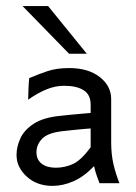

<svg xmlns="http://www.w3.org/2000/svg" viewBox="-20 -606 450 635"><path d="M153.8 8.8Q102.1 8.8 68.4 -22Q34.7 -52.7 34.7 -93.3Q34.7 -121.1 47.6 -148.9Q60.5 -176.8 92.5 -197.3Q124.5 -217.8 181.2 -223.1Q193.8 -224.6 214.4 -226.6Q234.9 -228.5 253.7 -230.2Q272.5 -231.9 279.8 -232.4V-259.8Q279.8 -293 256.6 -307.6Q233.4 -322.3 191.9 -322.3Q163.1 -322.3 134 -310.5Q105 -298.8 73.2 -276.4Q73.2 -288.6 74.2 -312.3Q75.2 -335.9 76.7 -347.7Q105 -359.9 136 -370.4Q167 -380.9 208.5 -380.9Q272 -380.9 309.8 -351.3Q347.7 -321.8 347.7 -278.3V-135.3Q347.7 -95.7 355.2 -63.2Q362.8 -30.8 375 0H309.1Q305.7 -8.8 300.3 -23.9Q294.9 -39.1 291 -56.6Q258.3 -22 223.1 -6.6Q188 8.8 153.8 8.8ZM164.6 -51.3Q192.9 -51.3 220 -63Q247.1 -74.7 279.8 -118.7V-181.2Q271 -180.7 252.7 -179Q234.4 -177.2 215.3 -175.3Q196.3 -173.3 184.6 -171.9Q138.2 -166.5 119.4 -147.2Q100.6 -127.9 100.6 -102.5Q100.6 -78.1 117.7 -64.7Q134.8 -51.3 164.6 -51.3ZM208.5 -428.2 54.7 -585.9H139.2L267.1 -428.2Z"/></svg>

Font: Harmattan
Style: Regular
Weight: 400
Designer: George W. Nuss III and SIL International
Foundry: SIL International
Version: Version 4.000